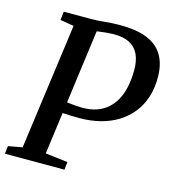

<svg xmlns="http://www.w3.org/2000/svg" viewBox="-113 -843 846 936"><g transform="rotate(15 310.0 -375.5)"><path d="M-2.5 0 2 -39.5 73 -52.5 159.5 -688.5 90.5 -700 95.5 -743H224Q266 -743 302.2 -747Q338.5 -751 378 -751Q460.5 -751 513.8 -729.8Q567 -708.5 593.5 -665.5Q620 -622.5 621.5 -558Q622.5 -501 607.8 -454.2Q593 -407.5 564.8 -371.8Q536.5 -336 496.8 -311.2Q457 -286.5 407.5 -274Q358 -261.5 301.5 -261.5Q286.5 -261.5 264.8 -262.2Q243 -263 223.5 -264Q204 -265 195 -266L196 -325Q210.5 -322.5 230 -319.8Q249.5 -317 269.2 -315.5Q289 -314 304 -314Q343 -314 374.2 -324.5Q405.5 -335 429.2 -355.5Q453 -376 468.8 -405Q484.5 -434 492.5 -471.2Q500.5 -508.5 501 -553Q501.5 -603 486 -635.8Q470.5 -668.5 438.5 -684.8Q406.5 -701 356 -700Q340 -699.5 320 -697.8Q300 -696 279.5 -692.8Q259 -689.5 241.5 -684L280 -728L189.5 -53L302 -39.5L298 0Z"/></g></svg>

Font: Merriweather 28pt Medium
Style: Italic
Weight: 500
Italic angle: -7.8°
Version: Version 2.101